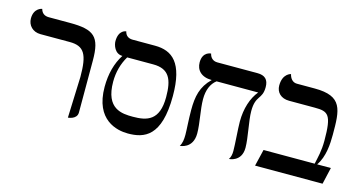

<svg xmlns="http://www.w3.org/2000/svg" viewBox="-66 -831 2078 1110"><g transform="rotate(15 973.0 -276.5)"><path d="M381 12C381 12 435 9 435 -33V-344C435 -487 396 -520 250 -520H124C97 -520 81 -534 75 -557C75 -557 26 -550 26 -487C26 -446 56 -413 103 -413H278C366 -413 390 -368 390 -234Z M778 -413C874 -413 899 -355 899 -249C899 -108 826 -90 742 -90C677 -90 580 -94 580 -257C580 -313 594 -366 622 -413ZM739 11C836 11 935 -21 935 -266C935 -464 864 -520 760 -520H626C599 -520 583 -534 578 -557C578 -557 532 -555 532 -486C532 -465 546 -414 593 -414C558 -360 540 -293 540 -215C540 -16 674 11 739 11Z M1395 -299C1395 -396 1440 -378 1440 -454C1440 -499 1418 -520 1373 -520H1133C1106 -520 1090 -537 1085 -560C1085 -560 1034 -559 1034 -494C1034 -448 1065 -413 1128 -413C1070 -357 1058 -296 1058 -215C1058 -157 1063 -98 1063 -68C1063 -40 1060 -16 1048 2C1048 2 1127 0 1127 -93C1127 -155 1108 -232 1108 -294C1108 -348 1125 -389 1157 -413H1406C1369 -368 1347 -302 1347 -223C1347 -181 1355 -91 1355 -49C1355 -28 1351 -11 1342 2C1342 2 1418 0 1418 -85C1418 -146 1395 -241 1395 -299Z M1716 -520H1609C1582 -520 1567 -542 1562 -565C1562 -565 1513 -556 1513 -484C1513 -443 1542 -413 1591 -413H1745C1826 -413 1848 -399 1848 -243C1848 -181 1837 -142 1828 -100H1522L1498 0H1902L1925 -100H1843C1882 -156 1886 -234 1886 -289C1886 -438 1884 -520 1716 -520Z"/></g></svg>

Font: Libertinus Serif
Style: Regular
Weight: 400
Designer: Philipp H. Poll
Foundry: Khaled Hosny
Version: Version 6.2